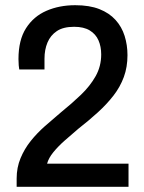

<svg xmlns="http://www.w3.org/2000/svg" viewBox="-20 -718 555 738"><path d="M44 0V-32Q44 -74 59 -110Q74 -146 98 -176Q122 -206 152.5 -233Q183 -260 214 -286Q256 -320 291 -353.5Q326 -387 347.5 -425Q369 -463 369 -509Q369 -539 358.5 -563Q348 -587 325 -601Q302 -615 265 -615Q223 -615 198.5 -598.5Q174 -582 162.5 -554.5Q151 -527 151 -492V-451H54Q53 -456 52 -466.5Q51 -477 51 -491Q51 -564 80 -609.5Q109 -655 158.5 -676.5Q208 -698 269 -698Q324 -698 362 -683Q400 -668 424 -641.5Q448 -615 459 -580Q470 -545 470 -506Q470 -460 456 -422Q442 -384 416.5 -351Q391 -318 356.5 -286.5Q322 -255 281 -223Q255 -201 229.5 -178.5Q204 -156 185.5 -133.5Q167 -111 161 -89H474V0Z"/></svg>

Font: Archivo SemiCondensed Medium
Style: Regular
Weight: 500
Width: 4
Designer: Hector Gatti
Foundry: Omnibus-Type
Version: Version 2.001